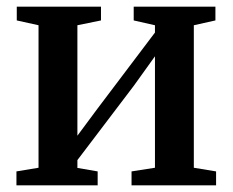

<svg xmlns="http://www.w3.org/2000/svg" viewBox="-20 -558 700 578"><path d="M29.5 0V-42L96 -53V-482L30.5 -496.5V-538H284V-496.5L213 -482V-149.5L273.5 -231L446.5 -460V-482L382.5 -496.5V-538H628.5V-496.5L563.5 -482V-53L630.5 -42V0H376V-42L446.5 -53V-388.5L383 -300L213 -76V-52.5L274 -42V0Z"/></svg>

Font: Merriweather 60pt SemiBold
Style: Regular
Weight: 600
Version: Version 2.100